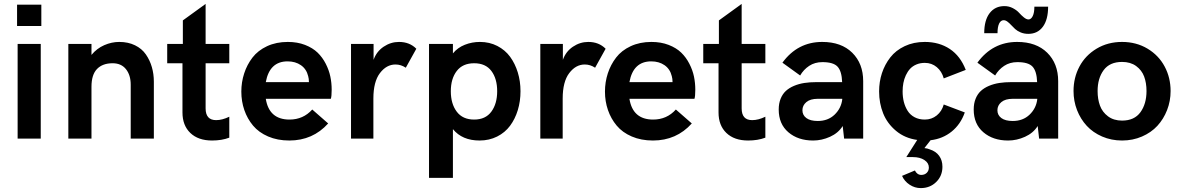

<svg xmlns="http://www.w3.org/2000/svg" viewBox="-20 -714 6076 989"><path d="M67.9 -580.1V-689.9H192.9V-580.1ZM70.8 0V-487.8H189.9V0Z M332 0V-487.8H451.2V-431.2Q479 -464.8 517.1 -481.4Q555.2 -498 594.2 -498Q640.1 -498 675.5 -480.7Q710.9 -463.4 731.4 -433.6Q752 -403.8 762.2 -368.4Q772.5 -333 772.5 -293V0H653.3V-277.8Q653.3 -327.1 628.9 -357.7Q604.5 -388.2 560.1 -388.2Q508.3 -388.2 479.7 -358.6Q451.2 -329.1 451.2 -267.1V0Z M1072.3 9.8Q1001 9.8 960.4 -29.1Q919.9 -67.9 919.9 -134.8V-388.2H841.3V-487.8H921.9V-608.9L1039.1 -693.8V-487.8H1161.1V-388.2H1039.1V-155.8Q1039.1 -95.2 1093.3 -95.2Q1125 -95.2 1161.1 -112.8V-4.9Q1122.6 9.8 1072.3 9.8Z M1470.2 9.8Q1409.2 9.8 1361.1 -11Q1313 -31.7 1283.4 -67.1Q1253.9 -102.5 1238.5 -147.2Q1223.1 -191.9 1223.1 -242.2Q1223.1 -291 1237.8 -335.9Q1252.4 -380.9 1280.5 -417.5Q1308.6 -454.1 1355.7 -476.1Q1402.8 -498 1462.4 -498Q1511.7 -498 1551.3 -482.7Q1590.8 -467.3 1616 -442.9Q1641.1 -418.5 1658 -385.5Q1674.8 -352.5 1681.6 -319.6Q1688.5 -286.6 1688.5 -252Q1688.5 -217.3 1684.1 -205.1H1349.1Q1366.2 -98.1 1471.2 -98.1Q1542 -98.1 1588.4 -149.9L1670.4 -78.1Q1591.3 9.8 1470.2 9.8ZM1349.1 -291H1571.3Q1571.3 -308.6 1567.4 -321.8Q1558.6 -358.4 1530 -378.2Q1501.5 -397.9 1461.4 -397.9Q1368.7 -397.9 1349.1 -291Z M1788.1 0V-487.8H1904.3V-405.8Q1919.4 -448.7 1956.1 -473.4Q1992.7 -498 2035.2 -498Q2089.8 -498 2124.5 -462.9L2070.3 -365.2Q2045.4 -381.8 2017.1 -381.8Q1970.7 -381.8 1937 -337.4Q1903.3 -293 1903.3 -206.1V0Z M2189.9 202.1V-487.8H2313V-439Q2337.4 -468.8 2374.3 -483.4Q2411.1 -498 2452.1 -498Q2501.5 -498 2541.7 -477.3Q2582 -456.5 2607.7 -421.4Q2633.3 -386.2 2647.2 -340.8Q2661.1 -295.4 2661.1 -244.1Q2661.1 -192.4 2647.2 -146.7Q2633.3 -101.1 2607.4 -66.2Q2581.5 -31.2 2540.8 -10.7Q2500 9.8 2450.2 9.8Q2360.8 9.8 2313 -48.8V202.1ZM2422.4 -98.1Q2481 -98.1 2511 -138.9Q2541 -179.7 2541 -244.1Q2541 -308.6 2511.2 -348.4Q2481.4 -388.2 2422.4 -388.2Q2363.3 -388.2 2332.8 -348.4Q2302.2 -308.6 2302.2 -244.1Q2302.2 -179.2 2332.8 -138.7Q2363.3 -98.1 2422.4 -98.1Z M2763.2 0V-487.8H2879.4V-405.8Q2894.5 -448.7 2931.2 -473.4Q2967.8 -498 3010.3 -498Q3064.9 -498 3099.6 -462.9L3045.4 -365.2Q3020.5 -381.8 2992.2 -381.8Q2945.8 -381.8 2912.1 -337.4Q2878.4 -293 2878.4 -206.1V0Z M3343.3 9.8Q3282.2 9.8 3234.1 -11Q3186 -31.7 3156.5 -67.1Q3127 -102.5 3111.6 -147.2Q3096.2 -191.9 3096.2 -242.2Q3096.2 -291 3110.8 -335.9Q3125.5 -380.9 3153.6 -417.5Q3181.6 -454.1 3228.8 -476.1Q3275.9 -498 3335.4 -498Q3384.8 -498 3424.3 -482.7Q3463.9 -467.3 3489 -442.9Q3514.2 -418.5 3531 -385.5Q3547.9 -352.5 3554.7 -319.6Q3561.5 -286.6 3561.5 -252Q3561.5 -217.3 3557.1 -205.1H3222.2Q3239.3 -98.1 3344.2 -98.1Q3415 -98.1 3461.4 -149.9L3543.5 -78.1Q3464.4 9.8 3343.3 9.8ZM3222.2 -291H3444.3Q3444.3 -308.6 3440.4 -321.8Q3431.6 -358.4 3403.1 -378.2Q3374.5 -397.9 3334.5 -397.9Q3241.7 -397.9 3222.2 -291Z M3833.5 9.8Q3762.2 9.8 3721.7 -29.1Q3681.2 -67.9 3681.2 -134.8V-388.2H3602.5V-487.8H3683.1V-608.9L3800.3 -693.8V-487.8H3922.4V-388.2H3800.3V-155.8Q3800.3 -95.2 3854.5 -95.2Q3886.2 -95.2 3922.4 -112.8V-4.9Q3883.8 9.8 3833.5 9.8Z M4215.3 -498Q4313.5 -498 4369.9 -442.4Q4426.3 -386.7 4426.3 -295.9V0H4328.1L4320.8 -64.9Q4298.3 -28.8 4255.6 -9.5Q4212.9 9.8 4168.5 9.8Q4090.8 9.8 4041 -32.7Q3991.2 -75.2 3991.2 -149.9Q3991.2 -181.2 4001 -205.3Q4010.7 -229.5 4027.8 -245.4Q4044.9 -261.2 4069.8 -271.7Q4094.7 -282.2 4123 -286.6Q4151.4 -291 4185.5 -291H4317.9Q4315.9 -347.2 4294.4 -370.6Q4272.9 -394 4216.3 -394Q4177.2 -394 4148.2 -374.8Q4119.1 -355.5 4101.6 -325.2L4010.3 -391.1Q4088.4 -498 4215.3 -498ZM4192.4 -90.8Q4244.6 -90.8 4278.6 -123Q4312.5 -155.3 4318.4 -201.2V-205.1H4192.4Q4153.8 -205.1 4133.5 -188Q4113.3 -170.9 4113.3 -146Q4113.3 -121.1 4133.5 -106Q4153.8 -90.8 4192.4 -90.8Z M4743.7 -98.1Q4778.8 -98.1 4805.2 -119.4Q4831.5 -140.6 4841.3 -175.8L4949.7 -134.8Q4928.2 -73.7 4882.1 -36.4Q4835.9 1 4773.4 8.3L4741.7 48.8Q4757.8 50.3 4768.6 55.2Q4800.8 65.4 4817.6 88.6Q4834.5 111.8 4834.5 145Q4834.5 191.9 4802.5 223.4Q4770.5 254.9 4722.7 254.9Q4691.9 254.9 4665.3 237.3Q4638.7 219.7 4626.5 191.9L4692.9 164.1Q4696.8 173.8 4705.6 180.4Q4714.4 187 4725.6 187Q4742.7 187 4753.7 176.3Q4764.6 165.5 4764.6 148.9Q4764.6 125.5 4741.7 110.4Q4718.8 95.2 4682.6 95.2H4648.4L4704.6 6.8Q4641.1 -2 4595.7 -39.8Q4550.3 -77.6 4529.3 -129.9Q4508.3 -182.1 4508.3 -243.2Q4508.3 -292.5 4522.9 -337.2Q4537.6 -381.8 4565.9 -418.2Q4594.2 -454.6 4640.1 -476.3Q4686 -498 4743.7 -498Q4817.9 -498 4872.6 -461.7Q4927.2 -425.3 4954.6 -354L4841.3 -310.1Q4831.5 -346.2 4805.4 -368.2Q4779.3 -390.1 4743.7 -390.1Q4719.7 -390.1 4700.2 -381.8Q4680.7 -373.5 4667.7 -359.4Q4654.8 -345.2 4646 -326.2Q4637.2 -307.1 4633.3 -286.4Q4629.4 -265.6 4629.4 -243.2Q4629.4 -214.4 4635.7 -189.2Q4642.1 -164.1 4655.3 -143.1Q4668.5 -122.1 4691.2 -110.1Q4713.9 -98.1 4743.7 -98.1Z M5149.9 -609.9Q5134.8 -609.9 5126.5 -592.5Q5118.2 -575.2 5118.2 -543H5049.8Q5049.8 -609.9 5077.6 -646.2Q5105.5 -682.6 5153.8 -682.6Q5177.2 -682.6 5197.5 -671.9Q5217.8 -661.1 5229.2 -648.2Q5240.7 -635.3 5253.9 -624.5Q5267.1 -613.8 5277.8 -613.8Q5291 -613.8 5299.6 -631.1Q5308.1 -648.4 5308.1 -679.7H5378.9Q5378.9 -612.8 5351.8 -576.2Q5324.7 -539.6 5276.9 -539.6Q5255.4 -539.6 5237.8 -546.9Q5220.2 -554.2 5209 -564.5Q5197.8 -574.7 5188.5 -585Q5179.2 -595.2 5169.4 -602.5Q5159.7 -609.9 5149.9 -609.9ZM5219.7 -498Q5317.9 -498 5374.3 -442.4Q5430.7 -386.7 5430.7 -295.9V0H5332.5L5325.2 -64.9Q5302.7 -28.8 5260 -9.5Q5217.3 9.8 5172.9 9.8Q5095.2 9.8 5045.4 -32.7Q4995.6 -75.2 4995.6 -149.9Q4995.6 -181.2 5005.4 -205.3Q5015.1 -229.5 5032.2 -245.4Q5049.3 -261.2 5074.2 -271.7Q5099.1 -282.2 5127.4 -286.6Q5155.8 -291 5189.9 -291H5322.3Q5320.3 -347.2 5298.8 -370.6Q5277.3 -394 5220.7 -394Q5181.6 -394 5152.6 -374.8Q5123.5 -355.5 5106 -325.2L5014.6 -391.1Q5092.8 -498 5219.7 -498ZM5196.8 -90.8Q5249 -90.8 5283 -123Q5316.9 -155.3 5322.8 -201.2V-205.1H5196.8Q5158.2 -205.1 5137.9 -188Q5117.7 -170.9 5117.7 -146Q5117.7 -121.1 5137.9 -106Q5158.2 -90.8 5196.8 -90.8Z M5509.8 -245.1Q5509.8 -314 5540.3 -371.3Q5570.8 -428.7 5628.7 -463.4Q5686.5 -498 5759.8 -498Q5833 -498 5890.9 -463.4Q5948.7 -428.7 5979.2 -371.3Q6009.8 -314 6009.8 -245.1Q6009.8 -193.4 5991.7 -147Q5973.6 -100.6 5941.7 -65.9Q5909.7 -31.2 5862.3 -10.7Q5814.9 9.8 5759.8 9.8Q5704.6 9.8 5657.2 -10.7Q5609.9 -31.2 5577.9 -65.9Q5545.9 -100.6 5527.8 -147Q5509.8 -193.4 5509.8 -245.1ZM5759.8 -92.8Q5823.2 -92.8 5854.5 -136Q5885.7 -179.2 5885.7 -245.1Q5885.7 -287.1 5873.5 -319.8Q5861.3 -352.5 5832.3 -373.8Q5803.2 -395 5759.8 -395Q5696.3 -395 5665 -352.8Q5633.8 -310.5 5633.8 -245.1Q5633.8 -203.1 5646 -169.9Q5658.2 -136.7 5687.5 -114.7Q5716.8 -92.8 5759.8 -92.8Z"/></svg>

Font: HK Grotesk Legacy
Style: Bold
Weight: 700
Designer: Alfredo Marco Pradil
Foundry: Hanken Design Co.
Version: Version 2.022;PS 002.022;hotconv 1.0.88;makeotf.lib2.5.64775